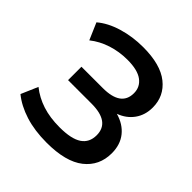

<svg xmlns="http://www.w3.org/2000/svg" viewBox="-190 -864 1024 1024"><g transform="rotate(45 321.5 -352.5)"><path d="M312 10Q221 10 150 -12.5Q79 -35 30 -75L71 -170Q116 -134 173 -115.5Q230 -97 303 -97Q391 -97 432 -124.5Q473 -152 473 -207Q473 -307 334 -307H157V-408H318Q455 -408 455 -506Q455 -553 418 -580.5Q381 -608 304 -608Q243 -608 187 -590Q131 -572 87 -537L46 -632Q93 -672 164.5 -693.5Q236 -715 316 -715Q447 -715 513.5 -662Q580 -609 580 -523Q580 -466 550 -424.5Q520 -383 468 -364Q529 -347 563.5 -304Q598 -261 598 -196Q598 -102 527 -46Q456 10 312 10Z"/></g></svg>

Font: MulishBold
Style: Bold
Weight: 700
Designer: Vernon Adams
Foundry: Vernon Adams
Version: Version 3.602; ttfautohint (v1.8.3)